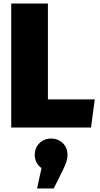

<svg xmlns="http://www.w3.org/2000/svg" viewBox="-20 -716 562 1078"><path d="M249 -158H512L491 0H43V-696H249ZM359 153Q359 174 353 192Q347 210 332 241L282 342H188L213 228Q175 199 175 153Q175 115 201 88.5Q227 62 267 62Q307 62 333 88Q359 114 359 153Z"/></svg>

Font: FiraGO Heavy
Style: Regular
Weight: 900
Designer: bBox Type
Foundry: bBox Type GmbH
Version: Version 1.001